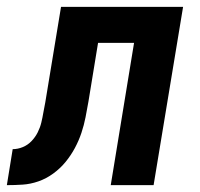

<svg xmlns="http://www.w3.org/2000/svg" viewBox="-62 -540 582 560"><path d="M-42 0 -25 -105Q-10 -105 4.5 -111Q19 -117 30 -128.5Q41 -140 48 -154Q55 -168 58.5 -182.5Q62 -197 64.5 -212Q67 -227 70 -241L116 -520H472L386 0H261L329 -415H224L196 -244Q192 -221 187.5 -198Q183 -175 175.5 -152.5Q168 -130 156.5 -108.5Q145 -87 129.5 -68Q114 -49 93.5 -34Q73 -19 50 -11Q27 -3 4 -1.5Q-19 0 -42 0Z"/></svg>

Font: Iosevka Curly Extrabold
Style: Italic
Weight: 800
Italic angle: -9°
Monospace: yes
Designer: Belleve Invis
Foundry: Belleve Invis
Version: Version 22.1.2; ttfautohint (v1.8.4)